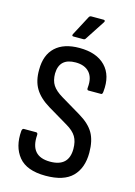

<svg xmlns="http://www.w3.org/2000/svg" viewBox="-126 -899 687 974"><g transform="rotate(15 217.5 -412.5)"><path d="M213 8Q114 8 71.5 -44Q29 -96 36 -180Q38 -193 46 -193H110Q120 -193 119 -180Q111 -67 217 -67Q315 -67 315 -160Q315 -199 300 -224Q285 -249 249 -270L143 -333Q90 -365 66 -405Q42 -445 43 -504Q43 -581 87 -622Q131 -663 213 -663Q303 -663 349.5 -615Q396 -567 387 -481Q386 -466 379 -466H312Q303 -466 305 -481Q310 -532 285.5 -559.5Q261 -587 213 -587Q128 -587 126 -506Q126 -469 141.5 -445Q157 -421 194 -399L298 -337Q352 -305 375 -265.5Q398 -226 398 -162Q398 -82 353.5 -37Q309 8 213 8ZM168 -711Q157 -711 162 -722L217 -826Q221 -833 229 -833H294Q299 -833 300.5 -829Q302 -825 298 -820L232 -719Q228 -711 220 -711Z"/></g></svg>

Font: Sofia Sans Condensed Medium
Style: Regular
Weight: 500
Designer: Botio Nikoltchev, Ani Petrova
Foundry: lettersoup
Version: Version 4.101; ttfautohint (v1.8.4.7-5d5b)